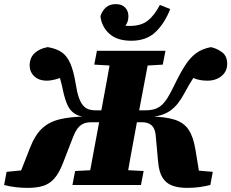

<svg xmlns="http://www.w3.org/2000/svg" viewBox="-38 -899 1124 933"><path d="M96 14Q67 14 37.5 10.5Q8 7 -18 0L-6 -64L148 -79L51 -36L110 -186Q133 -244 167 -275.5Q201 -307 253 -319.5Q305 -332 380 -333L386 -330Q361 -331 342.5 -338Q324 -345 310.5 -358.5Q297 -372 288 -393Q279 -414 272 -442Q267 -467 262.5 -485Q258 -503 254 -517.5Q250 -532 246 -544L302 -541Q291 -535 272 -527Q253 -519 231 -513Q209 -507 188 -507Q152 -507 129.5 -527.5Q107 -548 106 -580Q106 -618 130 -640.5Q154 -663 194 -670Q236 -663 262 -645Q288 -627 304 -590Q320 -553 330 -491Q336 -452 344.5 -427Q353 -402 364.5 -388Q376 -374 391 -368.5Q406 -363 426 -363H543L533 -305H405Q387 -305 373.5 -300.5Q360 -296 350 -287Q340 -278 332 -264.5Q324 -251 317 -233L267 -104Q248 -56 225 -30.5Q202 -5 171 4.5Q140 14 96 14ZM314 0 327 -68 463 -75H527L660 -68L647 0ZM387 0 453 -355Q467 -429 480.5 -503.5Q494 -578 507 -652H693L626 -298Q612 -223 598.5 -148.5Q585 -74 572 0ZM557 -577 420 -585 433 -652H766L753 -585L621 -577ZM871 14Q828 14 798 2.5Q768 -9 751 -37Q734 -65 730 -116L719 -237Q717 -262 709 -276.5Q701 -291 686.5 -298Q672 -305 652 -305H537L549 -363H669Q694 -363 712.5 -368.5Q731 -374 746.5 -387.5Q762 -401 776.5 -424Q791 -447 808 -483Q837 -543 861.5 -581Q886 -619 915 -640.5Q944 -662 987 -670Q1018 -663 1042 -644.5Q1066 -626 1066 -589Q1066 -552 1038.5 -529.5Q1011 -507 970 -507Q931 -507 903 -519.5Q875 -532 863 -541L917 -544Q908 -530 899.5 -517Q891 -504 881 -487Q871 -470 857 -444Q842 -416 825.5 -395.5Q809 -375 789 -361Q769 -347 744 -339.5Q719 -332 687 -330L689 -333Q765 -332 810.5 -317.5Q856 -303 879 -268Q902 -233 912 -170L934 -36L821 -79L996 -64L984 0Q960 6 932 10Q904 14 871 14ZM600 -701Q531 -701 493.5 -735Q456 -769 450 -820Q459 -848 477.5 -863.5Q496 -879 524 -879Q554 -879 570 -862.5Q586 -846 586 -820Q586 -790 568 -770Q550 -750 518 -740L501 -795Q523 -785 544.5 -779Q566 -773 593 -773Q648 -773 680.5 -799Q713 -825 739 -875L789 -855Q763 -787 718.5 -744Q674 -701 600 -701Z"/></svg>

Font: Source Serif 4 Black
Style: Italic
Weight: 900
Italic angle: -12°
Designer: Frank Grießhammer
Foundry: Adobe Systems Incorporated
Version: Version 4.004;hotconv 1.0.116;makeotfexe 2.5.65601